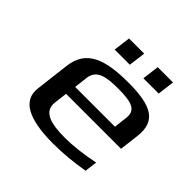

<svg xmlns="http://www.w3.org/2000/svg" viewBox="-167 -826 1003 1003"><g transform="rotate(45 334.5 -324.5)"><path d="M404 -494C233 -494 131 -458 115 -329L92 -138C80 -39 167 10 352 10C422 10 496 3 572 -10L581 -79C501 -63 432 -55 375 -55C271 -55 198 -73 207 -149L216 -222H622L635 -329C651 -458 570 -494 404 -494ZM389 -434C480 -434 535 -423 527 -357L518 -281H224L233 -357C241 -423 301 -434 389 -434ZM344 -565 356 -659H244L232 -565ZM557 -565 569 -659H456L444 -565Z"/></g></svg>

Font: Gamestation Extended
Style: Italic
Weight: 400
Width: 7
Designer: Jonas Hecksher
Foundry: Jonas Hecksher, Playtypeª, e-types AS
Version: Version 1.003